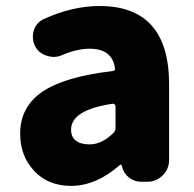

<svg xmlns="http://www.w3.org/2000/svg" viewBox="-20 -603 645 637"><path d="M215.8 13.7Q139.6 13.7 93.3 -36.1Q46.9 -85.9 46.9 -159.2Q46.9 -248 120.1 -298.3Q193.4 -348.6 353.5 -367.2Q363.3 -368.2 361.3 -377.9Q351.6 -441.4 277.3 -441.4Q236.3 -441.4 187.5 -420.9Q172.9 -414.1 158.2 -414.1Q147.5 -414.1 135.7 -418Q109.4 -425.8 96.7 -449.2Q88.9 -464.8 88.9 -481.4Q88.9 -491.2 91.8 -501Q99.6 -527.3 124 -539.1Q218.8 -583 310.5 -583Q541 -583 541 -323.2V-72.3Q541 -42 519.5 -21Q498 0 468.8 0H448.2Q425.8 0 407.7 -14.2Q389.6 -28.3 384.8 -50.8L383.8 -54.7Q382.8 -56.6 380.9 -56.6Q378.9 -56.6 377.9 -55.7Q298.8 13.7 215.8 13.7ZM277.3 -124Q318.4 -124 356.4 -162.1Q363.3 -168.9 363.3 -178.7V-250Q363.3 -253.9 360.4 -256.8Q357.4 -258.8 354.5 -258.8Q353.5 -258.8 353.5 -258.8Q215.8 -238.3 215.8 -172.9Q215.8 -148.4 231.9 -136.2Q248 -124 277.3 -124Z"/></svg>

Font: Gen Jyuu GothicX Heavy
Style: Bold
Weight: 900
Designer: [Source Han Sans]
Ryoko NISHIZUKA  (kana & ideographs); Paul D. Hunt (Latin, Greek & Cyrillic); Wenlong ZHANG  (bopomofo
Version: Version 1.002.20150607